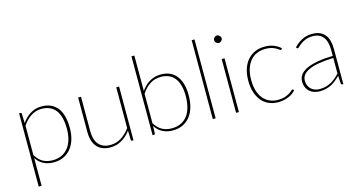

<svg xmlns="http://www.w3.org/2000/svg" viewBox="-90 -1122 3191 1700"><g transform="rotate(-15 1505.5 -272.0)"><path d="M88 178.5V-493H100.5Q110 -493 110.5 -483L113.5 -397Q146.5 -445 192.2 -473Q238 -501 293.5 -501Q387 -501 437.8 -439Q488.5 -377 488.5 -249.5Q488.5 -195.5 474.8 -149Q461 -102.5 433.8 -68Q406.5 -33.5 366.2 -13.8Q326 6 273 6Q169 6 114.5 -75.5V178.5ZM288 -480Q236 -480 191.8 -451.2Q147.5 -422.5 114.5 -372.5V-102Q145 -54 182.5 -34.2Q220 -14.5 269 -14.5Q317.5 -14.5 353.5 -32.2Q389.5 -50 413.5 -81.5Q437.5 -113 449.5 -156Q461.5 -199 461.5 -249.5Q461.5 -367 417 -423.5Q372.5 -480 288 -480Z M655.5 -493V-177.5Q655.5 -139 664 -108.5Q672.5 -78 690.2 -56.8Q708 -35.5 734.8 -24.2Q761.5 -13 797.5 -13Q851 -13 896.8 -41.2Q942.5 -69.5 978.5 -119.5V-493H1004.5V0H992.5Q983.5 0 982 -10L979.5 -95.5Q944.5 -48 897 -20Q849.5 8 792.5 8Q751.5 8 720.8 -4.8Q690 -17.5 669.8 -41.2Q649.5 -65 639.2 -99.5Q629 -134 629 -177.5V-493Z M1179.5 0V-723H1206V-398Q1222 -421.5 1241.2 -440.5Q1260.5 -459.5 1283.2 -473Q1306 -486.5 1332.5 -493.8Q1359 -501 1389.5 -501Q1434.5 -501 1470 -485Q1505.5 -469 1530 -438.2Q1554.5 -407.5 1567.2 -362.8Q1580 -318 1580 -260.5Q1580 -200.5 1566 -151.2Q1552 -102 1524.5 -67.2Q1497 -32.5 1457 -13.2Q1417 6 1365 6Q1258.5 6 1205 -78L1202.5 -9Q1202 -5.5 1200.2 -2.8Q1198.5 0 1193.5 0ZM1384 -480Q1325.5 -480 1281.8 -451.2Q1238 -422.5 1206 -372.5V-102Q1236.5 -54 1274.5 -34.2Q1312.5 -14.5 1360.5 -14.5Q1409.5 -14.5 1445.8 -32.2Q1482 -50 1505.8 -82Q1529.5 -114 1541.2 -159Q1553 -204 1553 -259Q1553 -368.5 1508.8 -424.2Q1464.5 -480 1384 -480Z M1757.5 -723V0H1731.5V-723Z M1971 -493V0H1945V-493ZM1992.5 -671Q1992.5 -664 1989.5 -658Q1986.5 -652 1981.8 -647.2Q1977 -642.5 1970.8 -639.8Q1964.5 -637 1958 -637Q1944 -637 1933.8 -647.2Q1923.5 -657.5 1923.5 -671Q1923.5 -685 1933.8 -695.2Q1944 -705.5 1958 -705.5Q1964.5 -705.5 1970.8 -702.8Q1977 -700 1981.8 -695.2Q1986.5 -690.5 1989.5 -684.2Q1992.5 -678 1992.5 -671Z M2478.5 -439Q2477 -437.5 2475.5 -436.2Q2474 -435 2471.5 -435Q2467.5 -435 2459 -442Q2450.5 -449 2435.5 -457.5Q2420.5 -466 2397.5 -473Q2374.5 -480 2342 -480Q2296 -480 2260.2 -463.8Q2224.5 -447.5 2199.8 -417Q2175 -386.5 2162 -343.5Q2149 -300.5 2149 -246.5Q2149 -191 2162.2 -147.8Q2175.5 -104.5 2199.8 -75Q2224 -45.5 2258.2 -30Q2292.5 -14.5 2334.5 -14.5Q2372.5 -14.5 2398.2 -23.2Q2424 -32 2441 -42.8Q2458 -53.5 2467 -62.2Q2476 -71 2480 -71Q2484 -71 2486.5 -68L2492.5 -60.5Q2483.5 -48 2467.8 -36Q2452 -24 2431.2 -14.8Q2410.5 -5.5 2385.2 0.2Q2360 6 2331.5 6Q2284 6 2245.5 -11Q2207 -28 2179.8 -60.5Q2152.5 -93 2137.5 -140Q2122.5 -187 2122.5 -246.5Q2122.5 -303.5 2137.2 -350.5Q2152 -397.5 2180 -430.8Q2208 -464 2248.5 -482.5Q2289 -501 2341 -501Q2387 -501 2423 -486.2Q2459 -471.5 2485 -447.5Z M2919 0Q2909 0 2907.5 -10.5L2902.5 -83Q2882 -62 2861.2 -45.2Q2840.5 -28.5 2817.8 -16.8Q2795 -5 2768.5 1.5Q2742 8 2710 8Q2686.5 8 2663.5 1Q2640.5 -6 2622 -21Q2603.5 -36 2592.2 -59.8Q2581 -83.5 2581 -117Q2581 -149.5 2599.8 -176Q2618.5 -202.5 2658 -221.8Q2697.5 -241 2758 -252.2Q2818.5 -263.5 2902 -265.5V-324Q2902 -398 2870 -439Q2838 -480 2775 -480Q2737.5 -480 2710.5 -469.2Q2683.5 -458.5 2665.5 -445.2Q2647.5 -432 2636.8 -421.2Q2626 -410.5 2620.5 -410.5Q2615.5 -410.5 2611.5 -416L2607 -423Q2644 -461 2684.5 -481Q2725 -501 2777 -501Q2815.5 -501 2844 -488.8Q2872.5 -476.5 2891.2 -453.5Q2910 -430.5 2919 -397.8Q2928 -365 2928 -324V0ZM2715 -11.5Q2747 -11.5 2773.5 -18.8Q2800 -26 2822.5 -38.5Q2845 -51 2864.5 -67.8Q2884 -84.5 2902 -103.5V-246.5Q2751 -241.5 2678.8 -209Q2606.5 -176.5 2606.5 -118Q2606.5 -90.5 2615.8 -70.5Q2625 -50.5 2640.2 -37.2Q2655.5 -24 2675 -17.8Q2694.5 -11.5 2715 -11.5Z"/></g></svg>

Font: Lato Thin
Style: Regular
Weight: 200
Designer: Lukasz Dziedzic
Foundry: tyPoland Lukasz Dziedzic
Version: Version 2.007; 2014-02-27